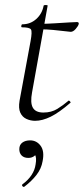

<svg xmlns="http://www.w3.org/2000/svg" viewBox="-20 -470 334 766"><path d="M120 12Q102 12 85.5 4.5Q69 -3 61 -20.5Q53 -38 58 -68L102 -306Q109 -344 103.5 -352.5Q98 -361 68 -361Q64 -361 65 -367Q66 -373 69 -373Q101 -373 124.5 -394Q148 -415 154 -447Q154 -450 162.5 -450Q171 -450 170 -447L108 -102Q100 -60 111 -40.5Q122 -21 153 -21Q185 -21 208.5 -35.5Q232 -50 253 -68Q255 -70 259 -66Q263 -62 261 -60Q216 -21 182.5 -4.5Q149 12 120 12ZM262 -343Q259 -343 239 -345.5Q219 -348 192.5 -350.5Q166 -353 142 -353L144 -375Q167 -375 198 -377Q229 -379 255 -380.5Q281 -382 287 -382Q291 -382 293 -380Q295 -378 294 -374Q292 -366 282 -354.5Q272 -343 262 -343ZM77 275Q73 277 69.5 272.5Q66 268 70 265Q93 248 106 228Q119 208 122 186Q127 158 119 146.5Q111 135 100 132L127 125Q128 143 118 151.5Q108 160 93 160Q76 160 66.5 150.5Q57 141 57 125Q57 108 69 99Q81 90 100 90Q126 90 142 111.5Q158 133 150 173Q145 203 125.5 228Q106 253 77 275Z"/></svg>

Font: Cormorant Light Light
Style: Italic
Weight: 300
Italic angle: -10°
Version: Version 4.000